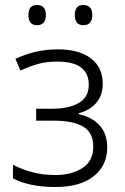

<svg xmlns="http://www.w3.org/2000/svg" viewBox="-20 -740 500 770"><path d="M213 -542Q297 -542 344.5 -506Q392 -470 392 -404Q392 -358 366.5 -328Q341 -298 296 -286V-282Q350 -270 380 -236.5Q410 -203 410 -149Q410 -76 355.5 -33Q301 10 202 10Q148 10 104 0.5Q60 -9 32 -25V-79Q67 -61 109.5 -49.5Q152 -38 202 -38Q267 -38 310.5 -66Q354 -94 354 -152Q354 -208 314 -232Q274 -256 196 -256H125V-304H190Q256 -304 296 -327Q336 -350 336 -400Q336 -493 210 -493Q166 -493 132.5 -483.5Q99 -474 62 -457L42 -504Q80 -522 122 -532Q164 -542 213 -542ZM94 -680Q94 -720 128 -720Q164 -720 164 -680Q164 -639 128 -639Q94 -639 94 -680ZM280 -680Q280 -720 314 -720Q350 -720 350 -680Q350 -639 314 -639Q280 -639 280 -680Z"/></svg>

Font: BC Sans Light
Style: Regular
Weight: 300
Designer: Monotype Design Team
Foundry: Monotype Imaging Inc.
Version: Version 2.000;GOOG;noto-source:20170915:90ef993387c0